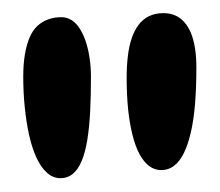

<svg xmlns="http://www.w3.org/2000/svg" viewBox="-20 -660 326 285"><path d="M219.5 -407.5Q209.5 -407.5 201.5 -413.5Q193.5 -419.5 187.2 -431Q181 -442.5 176.8 -459.2Q172.5 -476 170.2 -497.5Q168 -519 168 -545Q168 -562 169.8 -576.8Q171.5 -591.5 175.5 -603.2Q179.5 -615 185.8 -623.2Q192 -631.5 201.2 -636Q210.5 -640.5 222.5 -640.5Q232 -640.5 239.8 -637.2Q247.5 -634 253.5 -627.2Q259.5 -620.5 263.5 -610.8Q267.5 -601 269.5 -588.2Q271.5 -575.5 271.5 -559.5Q271.5 -530 269.5 -505.8Q267.5 -481.5 263.2 -463.2Q259 -445 252.8 -432.5Q246.5 -420 238.2 -413.8Q230 -407.5 219.5 -407.5ZM70 -395.5Q58.5 -395.5 49.5 -403.8Q40.5 -412 34 -426.2Q27.5 -440.5 23.2 -459.5Q19 -478.5 16.8 -500.5Q14.5 -522.5 14.5 -546Q14.5 -565 17 -579.5Q19.5 -594 24 -604.5Q28.5 -615 35.5 -621.5Q42.5 -628 51.5 -631.2Q60.5 -634.5 71 -634.5Q79.5 -634.5 86.8 -629.8Q94 -625 99.2 -616.2Q104.5 -607.5 108 -596.2Q111.5 -585 113.2 -572.2Q115 -559.5 115 -546Q115 -517.5 113.8 -493.8Q112.5 -470 109.5 -451.8Q106.5 -433.5 101.2 -421Q96 -408.5 88.2 -402Q80.5 -395.5 70 -395.5Z"/></svg>

Font: Gluten Medium
Style: Regular
Weight: 500
Designer: Tyler Finck
Foundry: Etcetera Type Company
Version: Version 1.300